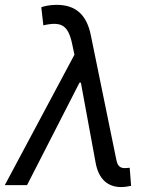

<svg xmlns="http://www.w3.org/2000/svg" viewBox="-31 -757 637 785"><path d="M464.5 7.8C476.9 7.8 490.8 6 505 2.8L499.3 -71C494.7 -71 484.4 -69.6 478.7 -69.6C450.3 -69.6 447.1 -92.3 443.2 -110.8L340.2 -613.6C323.2 -697.1 278.4 -737.2 200.3 -737.2C171.9 -737.2 146.7 -731.2 137.8 -727.3L146.3 -653.4C218.8 -670.1 247.2 -654.8 263.5 -579.5L273.4 -533.4L-11.4 0H79.5L294 -419H299.7L360.1 -90.9C372.5 -24.1 409.8 7.8 464.5 7.8Z"/></svg>

Font: Margiela Sans
Style: Italic
Weight: 400
Italic angle: -9.39999°
Designer: Stefan Endress, Andreas Faust
Version: Version 1.100;FEAKit 1.0